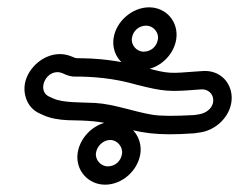

<svg xmlns="http://www.w3.org/2000/svg" viewBox="-20 -572 652 524"><path d="M281 -190C300 -190 316 -171 313 -152C310 -132 294 -118 274 -118C255 -118 239 -136 242 -155C245 -174 262 -190 281 -190ZM192 -155C185 -108 220 -68 267 -68C313 -68 356 -106 363 -152C370 -199 335 -240 288 -240C242 -240 199 -201 192 -155ZM379 -502C398 -502 414 -484 411 -465C408 -445 392 -431 372 -431C353 -431 337 -449 340 -468C343 -488 359 -502 379 -502ZM290 -468C283 -421 318 -381 365 -381C411 -381 454 -419 461 -465C468 -512 434 -552 387 -552C341 -552 297 -514 290 -468ZM151 -372 160 -368C175 -362 181 -363 197 -363C260 -362 312 -353 355 -340H356C424 -323 441 -321 514 -327L528 -328C548 -330 563 -315 562 -297C561 -276 542 -263 523 -260L510 -258C457 -255 418 -255 395 -259C346 -267 291 -288 240 -291C201 -293 153 -291 126 -303L115 -308C77 -324 108 -390 151 -372ZM50 -307C56 -286 70 -270 89 -262L100 -257C118 -249 141 -245 165 -244C217 -243 253 -242 297 -229C363 -209 407 -201 507 -208H509L522 -210C544 -212 567 -223 584 -240C641 -298 606 -384 532 -378L517 -377C446 -372 443 -369 375 -388C328 -401 271 -412 205 -413C194 -413 188 -413 185 -414L175 -418C156 -426 133 -427 111 -418C74 -404 35 -358 50 -307Z"/></svg>

Font: AppleStorm
Style: XbdOutIta
Weight: 800
Foundry: Cannot Into Space Fonts
Version: Version 1.01